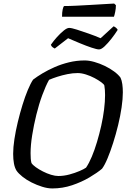

<svg xmlns="http://www.w3.org/2000/svg" viewBox="-20 -1060 719 1080"><path d="M274 0Q248 0 217.5 -9.5Q187 -19 158 -33.5Q129 -48 106.5 -66Q84 -84 73 -100Q63 -116 58.5 -140Q54 -164 54 -195Q54 -231 61 -277Q68 -323 80 -373Q92 -423 106.5 -470Q121 -517 136.5 -554Q152 -591 166 -612Q188 -629 219 -647.5Q250 -666 287.5 -682.5Q325 -699 368 -709.5Q411 -720 457 -720Q481 -720 511 -711.5Q541 -703 570 -689Q599 -675 622.5 -657.5Q646 -640 658 -623Q665 -608 668 -586.5Q671 -565 671 -541Q671 -504 664 -456Q657 -408 644.5 -356.5Q632 -305 616.5 -256.5Q601 -208 585 -169.5Q569 -131 554 -111Q527 -88 483 -62Q439 -36 385.5 -18Q332 0 274 0ZM308 -70Q339 -70 370.5 -78.5Q402 -87 427.5 -98Q453 -109 464 -117Q481 -142 496.5 -179Q512 -216 525.5 -261Q539 -306 549.5 -353Q560 -400 565.5 -444.5Q571 -489 571 -525Q571 -539 570 -553.5Q569 -568 567 -579Q565 -586 549.5 -597.5Q534 -609 511.5 -621Q489 -633 463.5 -641Q438 -649 417 -649Q389 -649 359.5 -643Q330 -637 303.5 -628.5Q277 -620 256 -611Q237 -577 218 -525.5Q199 -474 184.5 -415Q170 -356 161 -299.5Q152 -243 152 -198Q152 -181 153 -167.5Q154 -154 157 -143Q164 -132 181.5 -119.5Q199 -107 221.5 -95.5Q244 -84 267 -77Q290 -70 308 -70ZM537 -782Q525 -782 495 -792Q465 -802 429 -817Q393 -832 363 -845L288 -787Q284 -789 277 -793.5Q270 -798 266 -808Q281 -830 300.5 -851.5Q320 -873 338.5 -888Q357 -903 369 -903Q382 -903 412 -893.5Q442 -884 479 -871Q516 -858 546 -845L619 -912Q627 -909 633.5 -903Q640 -897 642 -892Q627 -868 607 -842.5Q587 -817 568.5 -799.5Q550 -782 537 -782ZM329 -966Q329 -991 332.5 -1006.5Q336 -1022 340 -1026Q370 -1026 410.5 -1028Q451 -1030 493 -1032.5Q535 -1035 569.5 -1037Q604 -1039 622 -1040L632 -1031Q632 -1012 628 -993Q624 -974 621 -966Z"/></svg>

Font: Texturina 12pt Medium
Style: Italic
Weight: 500
Italic angle: -11°
Designer: Guillermo Torres Carreño
Foundry: Omnibus-Type
Version: Version 1.002